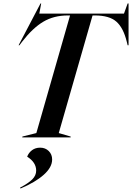

<svg xmlns="http://www.w3.org/2000/svg" viewBox="-20 -790 759 1104"><path d="M86.9 -529.8 212.9 -770H216.8L206.1 -711.9H692.9L713.9 -770H719.2V-529.8H713.9L709 -549.8Q689.5 -629.9 649.2 -665.5Q608.9 -701.2 524.9 -701.2H512.2L317.9 -24.9L386.2 -4.9V0H107.9L108.9 -4.9L189 -24.9L382.8 -701.2H370.1Q289.6 -701.2 228.8 -665Q168 -628.9 106.9 -549.8L91.8 -529.8ZM95.2 289.1Q144 263.2 166 241Q188 218.8 188 190.9Q188 143.6 136.2 110.8Q145 87.9 164.3 73.5Q183.6 59.1 210.9 59.1Q240.7 59.1 260.3 78.4Q279.8 97.7 279.8 127Q279.8 171.9 231.7 214.8Q183.6 257.8 98.1 293.9Z"/></svg>

Font: Nyght Serif Medium Italic
Style: Regular
Weight: 500
Italic angle: -16°
Designer: Maksym Kobuzan
Version: Version 0.410;Glyphs 3.1.2 (3151)